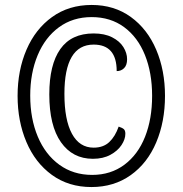

<svg xmlns="http://www.w3.org/2000/svg" viewBox="-20 -745 738 775"><path d="M51 -358Q51 -461 87 -544.5Q123 -628 190.5 -676.5Q258 -725 350 -725Q441 -725 508 -676.5Q575 -628 610.5 -544.5Q646 -461 646 -358Q646 -254 610.5 -170Q575 -86 507.5 -38Q440 10 349 10Q257 10 189.5 -39Q122 -88 86.5 -172Q51 -256 51 -358ZM594 -358Q594 -451 565 -523Q536 -595 481 -635.5Q426 -676 350 -676Q274 -676 218 -635Q162 -594 132 -522Q102 -450 102 -359Q102 -266 132.5 -193.5Q163 -121 219.5 -80Q276 -39 352 -39Q427 -39 482 -80Q537 -121 565.5 -193Q594 -265 594 -358ZM179 -364Q179 -484 223.5 -547Q268 -610 358 -610Q402 -610 432.5 -594.5Q463 -579 478 -555Q493 -531 493 -506Q493 -482 481 -470Q469 -458 451 -458Q451 -565 358 -565Q240 -565 240 -366Q240 -261 270.5 -205Q301 -149 358 -149Q397 -149 421 -171.5Q445 -194 459 -234Q474 -229 480 -223.5Q486 -218 486 -205Q486 -183 470.5 -159.5Q455 -136 425.5 -120Q396 -104 355 -104Q273 -104 226 -171Q179 -238 179 -364Z"/></svg>

Font: Noto Serif CondExtraBold
Style: Regular
Weight: 800
Width: 3
Designer: Monotype Design Team
Foundry: Monotype Imaging Inc.
Version: Version 1.001